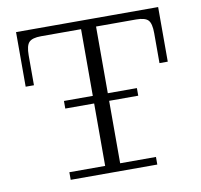

<svg xmlns="http://www.w3.org/2000/svg" viewBox="-77 -763 885 845"><g transform="rotate(-10 365.5 -341.0)"><path d="M172 0V-34H332V-682H399V-34H559V0ZM48 -438V-645H153Q114 -645 99.5 -630Q85 -615 85 -572V-438ZM48 -645V-682H683V-645ZM646 -572Q646 -615 632 -630Q618 -645 578 -645H683V-438H646ZM203 -313V-347H529V-313Z"/></g></svg>

Font: Montagu Slab 144pt Light
Style: Regular
Weight: 300
Designer: Florian Karsten
Foundry: Florian Karsten
Version: Version 1.000